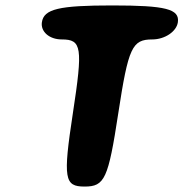

<svg xmlns="http://www.w3.org/2000/svg" viewBox="-20 -778 675 706"><path d="M134 -696C129 -662 161 -633 207 -633C281 -633 285 -604 248 -362C211 -120 217 -92 291 -92C365 -92 378 -120 415 -362C452 -604 466 -633 540 -633C586 -633 629 -662 634 -696C641 -745 589 -758 393 -758C197 -758 141 -745 134 -696Z"/></svg>

Font: Hussar Skorodowane
Style: Ky
Weight: 700
Foundry: Cannot Into Space Fonts
Version: Version 0.892